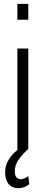

<svg xmlns="http://www.w3.org/2000/svg" viewBox="-20 -782 239 1004"><path d="M127.9 -678.7H70.8V-761.7H127.9ZM6.8 118.7Q6.8 52.7 73.7 0H70.8V-528.3H127.9V0H124Q90.8 32.2 74.2 57.6Q57.6 83 57.6 113.8Q57.6 154.8 88.9 154.8Q107.4 154.8 127.9 138.7L133.3 180.7Q107.4 202.1 75.7 202.1Q43.9 202.1 25.4 180.7Q6.8 159.2 6.8 118.7Z"/></svg>

Font: RobotoCondensed-Light
Style: Light
Weight: 300
Designer: Google
Version: Version 1.200311; 2013